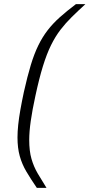

<svg xmlns="http://www.w3.org/2000/svg" viewBox="-20 -763 435 933"><path d="M159 150Q129 106 108 70.5Q87 35 76 -4.5Q65 -44 65 -95Q65 -123 68.5 -156.5Q72 -190 79 -229.5Q86 -269 96 -316Q113 -392 129.5 -446.5Q146 -501 166 -542Q186 -583 211.5 -616Q237 -649 270.5 -679Q304 -709 349 -743H395Q359 -710 329 -680.5Q299 -651 274 -618.5Q249 -586 228 -543.5Q207 -501 188.5 -441Q170 -381 152 -297Q137 -228 129.5 -175.5Q122 -123 122 -83Q122 -29 133 9Q144 47 163 79.5Q182 112 206 150Z"/></svg>

Font: Saira Expanded Light
Style: Italic
Weight: 300
Width: 7
Italic angle: -12°
Designer: Hector Gatti with collaboration of the Omnibus-Type team
Foundry: Omnibus-Type
Version: Version 1.101